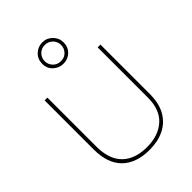

<svg xmlns="http://www.w3.org/2000/svg" viewBox="-280 -1130 1272 1272"><g transform="rotate(-45 356.0 -493.5)"><path d="M618 -252Q618 -163 584.5 -105Q551 -47 492 -18.5Q433 10 355 10Q231 10 163 -57Q95 -124 95 -254V-714H121V-256Q121 -136 182.5 -75.5Q244 -15 356 -15Q463 -15 527.5 -72.5Q592 -130 592 -244V-714H618ZM356 -797Q316 -797 285.5 -824.5Q255 -852 255 -897Q255 -940 285 -968.5Q315 -997 356 -997Q397 -997 426.5 -967.5Q456 -938 456 -897Q456 -853 426.5 -825Q397 -797 356 -797ZM356 -821Q390 -821 411 -843.5Q432 -866 432 -897Q432 -929 409.5 -951Q387 -973 356 -973Q323 -973 301 -951Q279 -929 279 -897Q279 -866 300.5 -843.5Q322 -821 356 -821Z"/></g></svg>

Font: Noto Sans Sinhala UI Thin
Style: Regular
Weight: 100
Designer: Jelle Bosma - Monotype Design Team
Foundry: Monotype Imaging Inc.
Version: Version 2.006; ttfautohint (v1.8.4.7-5d5b)